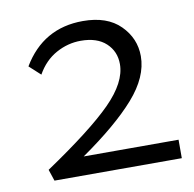

<svg xmlns="http://www.w3.org/2000/svg" viewBox="-60 -532 601 594"><g transform="rotate(-10 240.0 -235.5)"><path d="M167 -58H465V0H65L53 -36Q200 -135 263.5 -199Q327 -263 327 -320Q327 -360 299 -386Q271 -412 220 -412Q179 -412 142 -391.5Q105 -371 82 -330L47 -362Q112 -471 237 -471Q313 -471 354 -430Q395 -389 395 -333Q395 -268 337 -202Q279 -136 167 -58Z"/></g></svg>

Font: EauTestSC
Style: Regular
Weight: 400
Designer: Christian Thalmann (Catharsis Fonts)
Version: Version 0.001;PS 000.001;hotconv 1.0.88;makeotf.lib2.5.64775